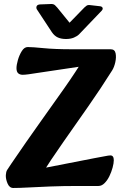

<svg xmlns="http://www.w3.org/2000/svg" viewBox="-20 -925 598 955"><path d="M46 10Q27 10 17.5 -12.5Q8 -35 9 -54Q10 -71 15.5 -79.5Q21 -88 37 -112Q114 -225 179 -316Q244 -407 300 -486.5Q356 -566 403 -643L440 -603L165 -562Q141 -558 122 -555.5Q103 -553 93 -553Q79 -553 70.5 -560.5Q62 -568 62 -586Q62 -602 69 -626.5Q76 -651 88.5 -671Q101 -691 118 -691Q142 -691 197 -685.5Q252 -680 338 -680H530Q551 -680 555 -660Q559 -640 553.5 -615.5Q548 -591 538 -575Q482 -486 419.5 -396.5Q357 -307 294.5 -218Q232 -129 176 -40L100 -70L448 -138Q477 -143 499 -147.5Q521 -152 529 -152Q546 -152 546 -128Q546 -113 540 -91Q534 -69 524 -48.5Q514 -28 500 -14Q486 0 470 0H373Q293 0 230 2.5Q167 5 121.5 7.5Q76 10 46 10ZM486 -872Q493 -880 490 -886.5Q487 -893 477 -894L425 -900Q417 -901 411 -897Q405 -893 400 -888L326 -812L265 -887Q261 -892 253.5 -899Q246 -906 232 -905L179 -903Q166 -902 162.5 -894.5Q159 -887 163 -879L238 -765Q251 -746 268 -738.5Q285 -731 308 -731Q331 -731 347.5 -738Q364 -745 373 -754Z"/></svg>

Font: Alkatra
Style: Regular
Weight: 400
Designer: Suman Bhandary
Version: Version 1.100;gftools[0.9.22]